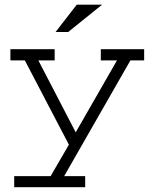

<svg xmlns="http://www.w3.org/2000/svg" viewBox="-20 -638 640 811"><path d="M210.9 -382.8H142.1L299.8 -79.1L474.1 -382.8H405.8V-430.2H588.9V-382.8H530.8L251 106H339.8V152.8H40V106H193.8L271 -26.9L85 -382.8H23.9V-430.2H210.9ZM214.8 -502.9 304.2 -618.2H411.1L268.1 -502.9Z"/></svg>

Font: Ethiopic Sadiss
Style: Regular
Weight: 400
Designer: abass alamnehe
Foundry: Senamirmir Project
Version: Version 5.100